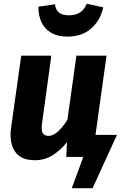

<svg xmlns="http://www.w3.org/2000/svg" viewBox="-20 -824 655 1008"><path d="M163.6 17.2Q89 17.2 58.4 -28.9Q27.9 -75 37.9 -151.3L91.5 -531.6H249.5L200.8 -177.5Q195.7 -138.4 204.7 -124.6Q213.6 -110.7 234.3 -110.7Q252.3 -110.7 269.8 -122.4Q287.2 -134.1 303.5 -153.1Q319.7 -172.2 333.8 -195.1L381.2 -531.6H539.2L465.2 0H328L331.7 -77.5Q297.3 -34.6 255.7 -8.7Q214 17.2 163.6 17.2ZM333.6 -631.9Q281.9 -631.9 247.7 -652.5Q213.4 -673 197.2 -708.5Q181 -743.9 181.9 -789L268.6 -801.6Q272.7 -770.2 291 -756.9Q309.4 -743.6 342.1 -743.6Q376.8 -743.6 399.8 -758.2Q422.9 -772.9 435.6 -804.3L521.9 -785.6Q507 -717.6 459.2 -674.8Q411.5 -631.9 333.6 -631.9ZM466.1 164H356.9L417.4 0H379.8L382 -115.9H594Z"/></svg>

Font: Fira Sans Variable
Style: Italic
Weight: 397
Italic angle: -8°
Designer: Carrois Corporate & Edenspiekermann AG
Foundry: Carrois Corporate GbR & Edenspiekermann AG
Version: Version 4.202